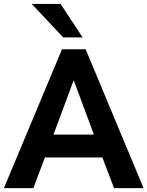

<svg xmlns="http://www.w3.org/2000/svg" viewBox="-27 -974 763 994"><path d="M145.5 0 205.6 -158.7H502.9L563.5 0H716.3L416.5 -718.8H293.9L-6.8 0ZM400.9 -780.3 286.6 -953.6H137.2L300.3 -780.3ZM355.5 -556.2 459 -277.3H250L353.5 -556.2Z"/></svg>

Font: Winston
Style: Bold
Weight: 700
Designer: Vernon Adams, Kim Jin-seong, David Berlow, Cristiano Sobral
Foundry: The Winston Project Authors
Version: Version 3.004